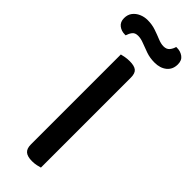

<svg xmlns="http://www.w3.org/2000/svg" viewBox="-289 -825 851 851"><g transform="rotate(45 137.0 -399.0)"><path d="M84 -383H188V-2Q182 0 168.5 3Q155 6 140 6Q111 6 97.5 -5.5Q84 -17 84 -43ZM188 -275H84V-607Q91 -609 104.5 -611.5Q118 -614 133 -614Q162 -614 175 -603.5Q188 -593 188 -566ZM60 -799Q88 -799 111.5 -791Q135 -783 155.5 -774.5Q176 -766 192 -766Q211 -766 220.5 -777.5Q230 -789 234 -804H240Q261 -804 277.5 -792Q294 -780 294 -755Q294 -723 272 -705Q250 -687 215 -687Q186 -687 161.5 -695.5Q137 -704 117 -712Q97 -720 80 -720Q61 -720 52.5 -709Q44 -698 39 -682H34Q12 -682 -4 -694.5Q-20 -707 -20 -731Q-20 -753 -8.5 -768Q3 -783 21.5 -791Q40 -799 60 -799Z"/></g></svg>

Font: Baloo Bhaijaan 2 Medium
Style: Regular
Weight: 500
Designer: Sanskriti Dholi, Noopur Datye and Ek Type
Foundry: Ek Type
Version: Version 1.701